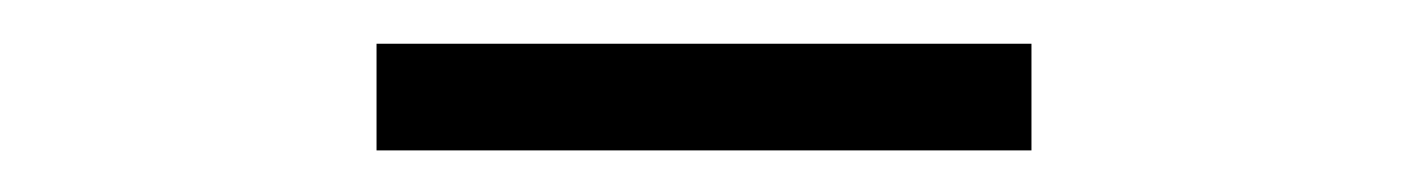

<svg xmlns="http://www.w3.org/2000/svg" viewBox="-20 -740 660 90"><path d="M463.5 -669.5H156.5V-719.5H463.5Z"/></svg>

Font: Monaspace Argon Var ExtraLight
Style: Regular
Weight: 200
Designer: Riley Cran and the Lettermatic Team
Version: Version 1.200 (Monaspace Argon Var)